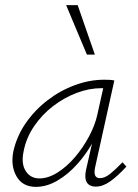

<svg xmlns="http://www.w3.org/2000/svg" viewBox="-20 -724 540 749"><path d="M120 5Q68 5 44.5 -36Q21 -77 32 -133Q45 -192 80 -243Q115 -294 165 -332.5Q215 -371 272.5 -392Q330 -413 386 -413Q398 -413 408 -412.5Q418 -412 426 -410L351 -71Q342 -29 370 -29Q389 -29 410.5 -46.5Q432 -64 458 -91L473 -74Q439 -37 410 -16.5Q381 4 354 4Q338 4 327.5 -3Q317 -10 314 -25Q311 -40 316 -63L357 -243L384 -277Q373 -226 346 -176Q319 -126 282.5 -85Q246 -44 204 -19.5Q162 5 120 5ZM134 -28Q168 -28 204.5 -51Q241 -74 272.5 -111Q304 -148 327.5 -192Q351 -236 360 -278L386 -395L406 -378Q401 -379 392 -379.5Q383 -380 375 -380Q328 -380 279 -361.5Q230 -343 187 -310Q144 -277 113 -231.5Q82 -186 72 -133Q62 -85 80.5 -56.5Q99 -28 134 -28ZM319 -511 238 -704H283L350 -511Z"/></svg>

Font: Ysabeau Infant ExtraLight
Style: Italic
Weight: 250
Italic angle: -12°
Designer: Christian Thalmann (Catharsis Fonts)
Version: Version 2.001;gftools[0.9.30]; featfreeze: ss01,ss02,lnum